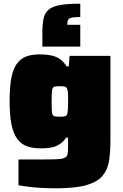

<svg xmlns="http://www.w3.org/2000/svg" viewBox="-20 -812 663 1038"><path d="M281 206Q245 206 207.5 204Q170 202 136.5 198Q103 194 80 190V50Q103 50 125.5 50Q148 50 171 50Q194 50 217 50Q266 50 292.5 48.5Q319 47 331 40.5Q343 34 345.5 19.5Q348 5 348 -21V-68H338Q319 -41 296 -28.5Q273 -16 248.5 -13Q224 -10 200 -10Q156 -10 125 -21.5Q94 -33 73 -61.5Q52 -90 42 -139.5Q32 -189 32 -266Q32 -342 41.5 -391Q51 -440 71.5 -468Q92 -496 122.5 -507Q153 -518 195 -518Q224 -518 251 -513.5Q278 -509 300.5 -495Q323 -481 340 -453H352L356 -510H577V-55Q577 9 569.5 57.5Q562 106 534 139Q506 172 446.5 189Q387 206 281 206ZM304 -181Q326 -181 334.5 -184.5Q343 -188 345 -204Q347 -216 347.5 -230Q348 -244 348 -263Q348 -282 348 -295.5Q348 -309 346 -319Q344 -338 334.5 -342Q325 -346 304 -346Q287 -346 277.5 -344Q268 -342 264.5 -334.5Q261 -327 260 -310Q259 -293 259 -263Q259 -233 260 -216Q261 -199 264.5 -192Q268 -185 277.5 -183Q287 -181 304 -181ZM209 -560V-635Q209 -681 215.5 -711.5Q222 -742 242.5 -759.5Q263 -777 304 -784.5Q345 -792 414 -792V-720Q367 -720 355.5 -712Q344 -704 344 -684V-678H414V-560Z"/></svg>

Font: Saira SemiExpanded Black
Style: Regular
Weight: 900
Width: 6
Designer: Hector Gatti with collaboration of the Omnibus-Type team
Foundry: Omnibus-Type
Version: Version 1.101